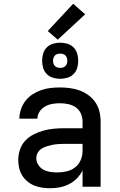

<svg xmlns="http://www.w3.org/2000/svg" viewBox="-20 -993 640 1021"><path d="M247 8Q226 8 204.5 5Q183 2 163 -6Q143 -14 126 -28Q109 -42 98 -60Q87 -78 82 -99Q77 -120 77 -142Q77 -170 86 -197Q95 -224 114 -244.5Q133 -265 158.5 -278Q184 -291 211 -298.5Q238 -306 265.5 -308.5Q293 -311 321 -311H419V-348Q419 -370 409.5 -390.5Q400 -411 382 -423Q364 -435 342 -439.5Q320 -444 298 -444Q278 -444 258 -440.5Q238 -437 220 -427Q202 -417 190.5 -399.5Q179 -382 179 -362H83Q83 -387 91.5 -412Q100 -437 115.5 -457Q131 -477 152.5 -491Q174 -505 198 -513.5Q222 -522 247.5 -525Q273 -528 298 -528Q325 -528 351.5 -524.5Q378 -521 403 -512Q428 -503 450 -487Q472 -471 487 -449Q502 -427 508.5 -401Q515 -375 515 -348V0H419V-87Q407 -63 389 -44.5Q371 -26 347.5 -14Q324 -2 298.5 3Q273 8 247 8ZM284 -76Q309 -76 333.5 -81.5Q358 -87 378 -102Q398 -117 408.5 -140.5Q419 -164 419 -189V-228H321Q306 -228 290.5 -227Q275 -226 260 -223Q245 -220 230 -215.5Q215 -211 202 -203Q189 -195 181 -181Q173 -167 173 -152Q173 -133 183.5 -116.5Q194 -100 210.5 -91Q227 -82 246 -79Q265 -76 284 -76ZM300 -574Q281 -574 262 -579.5Q243 -585 229 -599Q215 -613 209.5 -632Q204 -651 204 -670Q204 -689 209.5 -708Q215 -727 229 -741Q243 -755 262 -760.5Q281 -766 300 -766Q319 -766 338 -760.5Q357 -755 371 -741Q385 -727 390.5 -708Q396 -689 396 -670Q396 -651 390.5 -632Q385 -613 371 -599Q357 -585 338 -579.5Q319 -574 300 -574ZM300 -632Q308 -632 315.5 -634.5Q323 -637 328 -642Q333 -647 335.5 -654.5Q338 -662 338 -670Q338 -678 335.5 -685.5Q333 -693 328 -698Q323 -703 315.5 -705.5Q308 -708 300 -708Q292 -708 284.5 -705.5Q277 -703 272 -698Q267 -693 264.5 -685.5Q262 -678 262 -670Q262 -662 264.5 -654.5Q267 -647 272 -642Q277 -637 284.5 -634.5Q292 -632 300 -632ZM287 -782 234 -828 369 -973 433 -917Z"/></svg>

Font: Iosevka Aile Medium
Style: Regular
Weight: 500
Designer: Belleve Invis
Foundry: Belleve Invis
Version: Version 27.3.5; ttfautohint (v1.8.4)